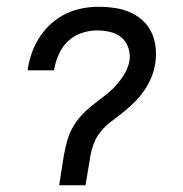

<svg xmlns="http://www.w3.org/2000/svg" viewBox="-20 -548 540 568"><path d="M155 0 169 -89Q173 -110 178.5 -130.5Q184 -151 194.5 -170Q205 -189 220 -205.5Q235 -222 252.5 -236Q270 -250 288 -263.5Q306 -277 321 -293Q336 -309 347.5 -328Q359 -347 363 -368Q366 -388 359.5 -407Q353 -426 339 -437.5Q325 -449 306 -453.5Q287 -458 266 -458Q245 -458 222 -450.5Q199 -443 182 -427Q165 -411 155 -389.5Q145 -368 141 -346L140 -340H62L63 -349Q67 -373 76 -396.5Q85 -420 99.5 -441.5Q114 -463 133.5 -480Q153 -497 176.5 -508Q200 -519 224 -523.5Q248 -528 272 -528Q296 -528 319.5 -524.5Q343 -521 364 -512Q385 -503 402 -487.5Q419 -472 428.5 -451.5Q438 -431 440.5 -407Q443 -383 439 -359Q436 -339 427.5 -318.5Q419 -298 406.5 -280Q394 -262 378 -246Q362 -230 344.5 -216Q327 -202 309 -188.5Q291 -175 277 -157.5Q263 -140 256 -119.5Q249 -99 246 -78L233 0Z"/></svg>

Font: Iosevka Oblique
Style: Regular
Weight: 400
Italic angle: -9°
Monospace: yes
Designer: Belleve Invis
Foundry: Belleve Invis
Version: Version 32.5.0; ttfautohint (v1.8.4)